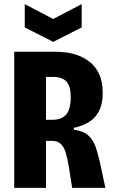

<svg xmlns="http://www.w3.org/2000/svg" viewBox="-20 -911 549 931"><path d="M49 0V-660H253Q270 -660 298 -657Q326 -654 357 -643Q388 -632 416 -610Q444 -588 461 -551.5Q478 -515 478 -459Q478 -428 471 -401.5Q464 -375 448 -353Q432 -331 405 -315.5Q378 -300 338 -291V-282Q385 -276 409 -253.5Q433 -231 444 -198Q455 -165 464 -126L491 0H330L313 -107Q307 -141 299.5 -168Q292 -195 276.5 -211.5Q261 -228 231 -228H203V0ZM203 -330H233Q280 -330 301.5 -356.5Q323 -383 323 -441Q323 -491 303 -514.5Q283 -538 238 -538H203ZM100 -891 238 -819 376 -891V-778L238 -708L100 -778Z"/></svg>

Font: Bricolage Grotesque 24pt Condensed ExtraBold
Style: Regular
Weight: 800
Width: 3
Designer: Mathieu Triay
Foundry: Atelier Triay
Version: Version 1.001;gftools[0.9.33.dev8+g029e19f]